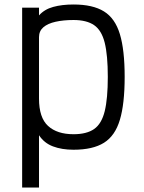

<svg xmlns="http://www.w3.org/2000/svg" viewBox="-20 -652 640 854"><path d="M78.5 182V-618H153.5V-583.5Q177.5 -610.5 216.5 -621.2Q255.5 -632 307 -632Q393 -632 442.5 -601.2Q492 -570.5 513.2 -500.2Q534.5 -430 534.5 -310Q534.5 -190 513.2 -119Q492 -48 442.5 -17Q393 14 307 14Q255 14 215.8 -0.8Q176.5 -15.5 153.5 -50.5V182ZM307 -55Q365.5 -55 398.8 -78.2Q432 -101.5 445.8 -157.5Q459.5 -213.5 459.5 -310Q459.5 -406.5 445.8 -461.8Q432 -517 398.8 -540Q365.5 -563 307 -563Q262 -563 227.2 -555.2Q192.5 -547.5 173 -530.8Q153.5 -514 153.5 -486.5V-213.5Q153.5 -128.5 193.8 -91.8Q234 -55 307 -55Z"/></svg>

Font: Victor Mono Thin
Style: Regular
Weight: 100
Monospace: yes
Designer: Rune Bjørnerås
Version: Version 1.561;gftools[0.9.30]